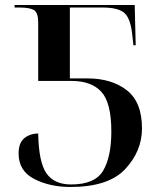

<svg xmlns="http://www.w3.org/2000/svg" viewBox="-20 -734 648 764"><path d="M260 10Q412 10 478.5 -61.5Q545 -133 545 -223Q545 -328 484.5 -375Q424 -422 328 -422H258V-704H389Q453 -704 477 -680.5Q501 -657 507 -589L511 -554H520L516 -714H38V-704H58Q98 -704 115 -694Q132 -684 132 -644V-412H264Q344 -412 383.5 -368.5Q423 -325 423 -211Q423 -110 390.5 -55Q358 0 263 0Q196 0 165 -44Q134 -88 132 -203Q98 -202 76 -183.5Q54 -165 54 -123Q54 -54 116 -22Q178 10 260 10Z"/></svg>

Font: Noto Serif Display Semi
Style: Regular
Weight: 600
Designer: Monotype Design Team
Foundry: Monotype Imaging Inc.
Version: Version 1.900